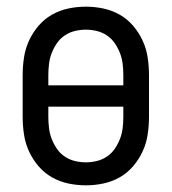

<svg xmlns="http://www.w3.org/2000/svg" viewBox="-20 -548 515 576"><path d="M238 8Q211 8 185 2.5Q159 -3 136 -16Q113 -29 95.5 -49.5Q78 -70 67 -94Q56 -118 52 -144.5Q48 -171 48 -197V-323Q48 -349 52 -375.5Q56 -402 67 -426Q78 -450 95.5 -470.5Q113 -491 136 -504Q159 -517 185 -522.5Q211 -528 238 -528Q264 -528 290 -522.5Q316 -517 339 -504Q362 -491 379.5 -470.5Q397 -450 408 -426Q419 -402 423 -375.5Q427 -349 427 -323V-197Q427 -171 423 -144.5Q419 -118 408 -94Q397 -70 379.5 -49.5Q362 -29 339 -16Q316 -3 290 2.5Q264 8 238 8ZM350 -292V-323Q350 -339 348 -356Q346 -373 340 -388.5Q334 -404 324.5 -418Q315 -432 301 -441.5Q287 -451 270.5 -455Q254 -459 238 -459Q221 -459 204.5 -455Q188 -451 174 -441.5Q160 -432 150.5 -418Q141 -404 135 -388.5Q129 -373 127 -356Q125 -339 125 -323V-292ZM238 -61Q254 -61 270.5 -65Q287 -69 301 -78.5Q315 -88 324.5 -102Q334 -116 340 -131.5Q346 -147 348 -164Q350 -181 350 -197V-228H125V-197Q125 -181 127 -164Q129 -147 135 -131.5Q141 -116 150.5 -102Q160 -88 174 -78.5Q188 -69 204.5 -65Q221 -61 238 -61Z"/></svg>

Font: Iosevka QP
Style: Regular
Weight: 400
Designer: Belleve Invis
Foundry: Belleve Invis
Version: Version 20.0.0; ttfautohint (v1.8.4)